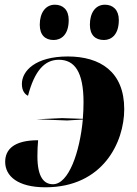

<svg xmlns="http://www.w3.org/2000/svg" viewBox="-20 -786 584 816"><path d="M422 -616C452 -616 485 -637 485 -701C485 -744 460 -766 426 -766C386 -766 362 -732 362 -681C362 -637 385 -616 422 -616ZM208 -616C239 -616 272 -637 272 -701C272 -744 248 -766 213 -766C174 -766 149 -732 149 -681C149 -637 172 -616 208 -616ZM265 -274 332 -278C319 -139 272 -3 205 -3C167 -3 139 -33 139 -122C139 -148 140 -168 142 -190C38 -190 2 -150 2 -98C2 -38 55 10 173 10C418 10 508 -182 508 -322C508 -481 406 -546 268 -546C131 -546 73 -485 73 -429C73 -400 86 -385 99 -379C127 -486 170 -532 230 -532C297 -532 335 -481 335 -351C335 -328 334 -305 332 -281L244 -284L135 -279Z"/></svg>

Font: Noto Serif Display ExtraBold
Style: Italic
Weight: 800
Italic angle: -12°
Designer: Monotype Design Team
Foundry: Monotype Imaging Inc.
Version: Version 2.009